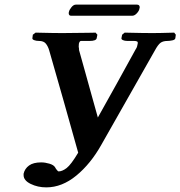

<svg xmlns="http://www.w3.org/2000/svg" viewBox="-20 -788 780 830"><path d="M552 -720H287Q277 -720 277 -732Q277 -735 278 -737Q280 -746 289 -757Q298 -768 308 -768H572Q584 -768 584 -756Q584 -754 583 -752Q582 -742 572 -731Q562 -720 552 -720ZM233 -47Q249 -47 268 -61.5Q287 -76 318 -128Q287 -238 256 -348.5Q225 -459 193 -569Q188 -587 178.5 -599Q169 -611 149 -611Q136 -611 127.5 -614.5Q119 -618 120 -623L122 -638L134 -647Q134 -647 154.5 -646.5Q175 -646 202 -645.5Q229 -645 249 -645Q268 -645 292.5 -645.5Q317 -646 340 -646Q363 -646 378 -646.5Q393 -647 393 -647L401 -638L398 -623Q396 -611 367 -611H330Q324 -611 321 -599Q319 -586 322 -574H321Q337 -517 349.5 -472Q362 -427 374.5 -382Q387 -337 403 -280Q444 -353 485 -427Q526 -501 566 -574Q571 -581 572.5 -587Q574 -593 575 -598Q577 -606 573 -608.5Q569 -611 560 -611H531Q519 -611 511.5 -614.5Q504 -618 505 -623L508 -638L519 -647Q519 -647 540 -646.5Q561 -646 589.5 -645.5Q618 -645 639 -645Q655 -645 677 -645.5Q699 -646 716 -646.5Q733 -647 733 -647L740 -638L738 -623Q737 -616 725 -613.5Q713 -611 704 -611Q685 -611 674 -603Q663 -595 649 -569L418 -162Q372 -80 310 -29Q248 22 180 22Q143 22 112.5 7Q82 -8 82 -31V-37Q87 -59 105.5 -72.5Q124 -86 158 -86Q175 -86 193.5 -80.5Q212 -75 218 -65Q221 -59 226 -53Q231 -47 233 -47Z"/></svg>

Font: Libertinus Serif SemiBold
Style: Italic
Weight: 600
Italic angle: -11.5°
Designer: Philipp H. Poll, Khaled Hosny
Foundry: Caleb Maclennan
Version: Version 7.051;RELEASE